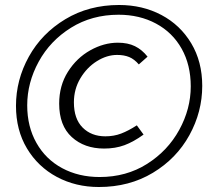

<svg xmlns="http://www.w3.org/2000/svg" viewBox="-20 -737 836 769"><path d="M44 -313Q44 -417 95.5 -510Q147 -603 241.5 -660Q336 -717 457 -717Q551 -717 626.5 -677Q702 -637 746 -563.5Q790 -490 790 -393Q790 -289 738.5 -195.5Q687 -102 592.5 -45Q498 12 376 12Q283 12 207.5 -28.5Q132 -69 88 -142.5Q44 -216 44 -313ZM744 -391Q744 -477 707.5 -542Q671 -607 605 -642.5Q539 -678 455 -678Q348 -678 264.5 -626Q181 -574 135 -490Q89 -406 89 -315Q89 -230 126 -164.5Q163 -99 229 -63.5Q295 -28 379 -28Q486 -28 569 -80.5Q652 -133 698 -217Q744 -301 744 -391ZM217 -322Q217 -394 252 -449.5Q287 -505 341.5 -535.5Q396 -566 452 -566Q492 -566 520.5 -552Q549 -538 571 -510L536 -479Q518 -500 497.5 -508.5Q477 -517 449 -517Q408 -517 368 -492Q328 -467 302 -423.5Q276 -380 276 -327Q276 -261 311 -226Q346 -191 402 -191Q436 -191 465 -202Q494 -213 528 -235L555 -198Q515 -169 478.5 -155.5Q442 -142 397 -142Q318 -142 267.5 -188Q217 -234 217 -322Z"/></svg>

Font: Nebula Sans Book
Style: Regular
Weight: 400
Italic angle: -9°
Designer: Paul D. Hunt for Adobe (as Source Sans)
Foundry: Nebula Entertainment & Broadcasting LLC
Version: Version 1.010